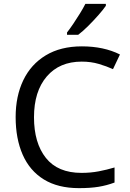

<svg xmlns="http://www.w3.org/2000/svg" viewBox="-20 -964 672 994"><path d="M403 -645Q288 -645 222 -568Q156 -491 156 -357Q156 -224 217.5 -146.5Q279 -69 402 -69Q449 -69 491 -77Q533 -85 573 -97V-19Q533 -4 490.5 3Q448 10 389 10Q280 10 207 -35Q134 -80 97.5 -163Q61 -246 61 -358Q61 -466 100.5 -548.5Q140 -631 217 -677.5Q294 -724 404 -724Q517 -724 601 -682L565 -606Q532 -621 491.5 -633Q451 -645 403 -645ZM528 -934Q516 -916 491 -887.5Q466 -859 437.5 -830.5Q409 -802 385 -784H327V-796Q342 -815 359.5 -841Q377 -867 394 -894.5Q411 -922 422 -944H528Z"/></svg>

Font: Noto Sans Syriac Eastern
Style: Regular
Weight: 400
Designer: Patrick Giasson and the Monotype Design Team
Foundry: Monotype Imaging Inc.
Version: Version 3.001; ttfautohint (v1.8.4.7-5d5b)